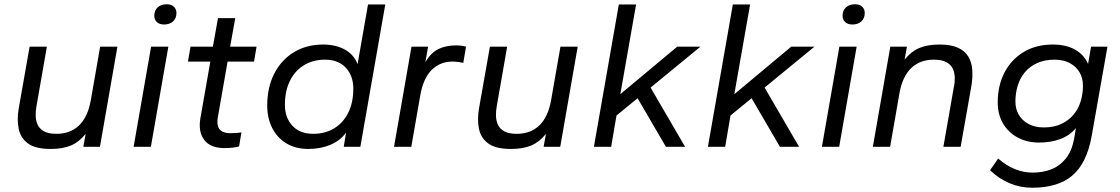

<svg xmlns="http://www.w3.org/2000/svg" viewBox="-20 -689 5256 901"><path d="M218 10Q146 10 111 -16Q76 -42 67.5 -85.5Q59 -129 68 -181L119 -470H200L151 -190Q147 -168 147.5 -145.5Q148 -123 156.5 -104Q165 -85 186 -73Q207 -61 245 -61Q310 -61 351 -100.5Q392 -140 406 -218L450 -470H531L449 0H371L382 -61Q352 -23 313.5 -6.5Q275 10 218 10Z M607 0 689 -470H770L688 0ZM750 -574Q728 -574 716 -585.5Q704 -597 704 -615Q704 -640 720 -654.5Q736 -669 762 -669Q784 -669 796 -657.5Q808 -646 808 -628Q808 -603 792 -588.5Q776 -574 750 -574Z M1034 6Q1000 6 976 -4Q952 -14 938 -33Q924 -52 919.5 -77Q915 -102 920 -132L967 -400H862L874 -470H979L1003 -604H1084L1060 -470H1184L1172 -400H1048L1002 -137Q998 -111 1003.5 -95Q1009 -79 1024 -71.5Q1039 -64 1061 -64Q1074 -64 1089 -65Q1104 -66 1113 -68L1102 -2Q1089 2 1071 4Q1053 6 1034 6Z M1427 10Q1367 10 1323.5 -16.5Q1280 -43 1257 -89Q1234 -135 1234 -193Q1234 -280 1267.5 -344.5Q1301 -409 1360 -444.5Q1419 -480 1497 -480Q1555 -480 1598 -456.5Q1641 -433 1658 -388L1707 -668H1788L1671 0H1593L1604 -67Q1577 -29 1530.5 -9.5Q1484 10 1427 10ZM1450 -61Q1506 -61 1548.5 -87Q1591 -113 1614.5 -160.5Q1638 -208 1638 -273Q1638 -333 1603 -371Q1568 -409 1505 -409Q1449 -409 1406.5 -383Q1364 -357 1340.5 -309.5Q1317 -262 1317 -197Q1317 -137 1352 -99Q1387 -61 1450 -61Z M1829 0 1911 -470H1989L1976 -397Q2003 -443 2038.5 -459.5Q2074 -476 2121 -476Q2132 -476 2144.5 -474.5Q2157 -473 2167 -470L2154 -394Q2141 -397 2128 -398.5Q2115 -400 2102 -400Q2046 -400 2006 -361Q1966 -322 1952 -240L1910 0Z M2378 10Q2306 10 2271 -16Q2236 -42 2227.5 -85.5Q2219 -129 2228 -181L2279 -470H2360L2311 -190Q2307 -168 2307.5 -145.5Q2308 -123 2316.5 -104Q2325 -85 2346 -73Q2367 -61 2405 -61Q2470 -61 2511 -100.5Q2552 -140 2566 -218L2610 -470H2691L2609 0H2531L2542 -61Q2512 -23 2473.5 -6.5Q2435 10 2378 10Z M2767 0 2884 -668H2965L2891 -247L3158 -470H3267L3033 -278L3195 0H3105L2972 -228L2873 -147L2848 0Z M3302 0 3419 -668H3500L3426 -247L3693 -470H3802L3568 -278L3730 0H3640L3507 -228L3408 -147L3383 0Z M3837 0 3919 -470H4000L3918 0ZM3980 -574Q3958 -574 3946 -585.5Q3934 -597 3934 -615Q3934 -640 3950 -654.5Q3966 -669 3992 -669Q4014 -669 4026 -657.5Q4038 -646 4038 -628Q4038 -603 4022 -588.5Q4006 -574 3980 -574Z M4076 0 4158 -470H4236L4225 -409Q4255 -447 4293.5 -463.5Q4332 -480 4389 -480Q4443 -480 4475.5 -465Q4508 -450 4524 -423.5Q4540 -397 4542.5 -362.5Q4545 -328 4539 -289L4488 0H4407L4456 -280Q4461 -302 4460.5 -324.5Q4460 -347 4451.5 -366Q4443 -385 4421.5 -397Q4400 -409 4362 -409Q4297 -409 4256 -369.5Q4215 -330 4201 -252L4157 0Z M4824 192Q4768 192 4718 171Q4668 150 4626 110L4664 55Q4702 88 4742.5 104.5Q4783 121 4826 121Q4874 121 4913.5 105.5Q4953 90 4981 55.5Q5009 21 5020 -35L5029 -88Q5000 -53 4955.5 -36.5Q4911 -20 4856 -20Q4800 -20 4756 -43.5Q4712 -67 4687 -109.5Q4662 -152 4662 -208Q4662 -287 4693.5 -348Q4725 -409 4783 -444.5Q4841 -480 4921 -480Q4981 -480 5023.5 -457Q5066 -434 5086 -389L5100 -470H5177L5103 -51Q5080 77 5012.5 134.5Q4945 192 4824 192ZM4878 -91Q4925 -91 4959.5 -107Q4994 -123 5017 -150Q5040 -177 5051 -212.5Q5062 -248 5062 -287Q5062 -323 5045.5 -350.5Q5029 -378 4999 -393.5Q4969 -409 4929 -409Q4882 -409 4847 -393Q4812 -377 4789.5 -350Q4767 -323 4756 -287.5Q4745 -252 4745 -213Q4745 -177 4761.5 -149.5Q4778 -122 4808 -106.5Q4838 -91 4878 -91Z"/></svg>

Font: Gantari
Style: Italic
Weight: 400
Italic angle: -10°
Designer: Anugrah Pasau
Foundry: Lafontype
Version: Version 1.000; ttfautohint (v1.8.3)